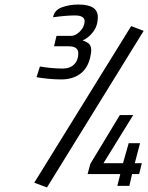

<svg xmlns="http://www.w3.org/2000/svg" viewBox="-20 -819 653 846"><path d="M141 -479 156 -526Q208 -517 256 -517Q289 -517 307 -535.5Q325 -554 325 -584Q325 -615 283 -615H218L229 -661H294Q310 -661 327.5 -676Q345 -691 351 -712Q353 -722 353 -725Q353 -751 310 -751Q273 -751 214 -743Q219 -774 252 -786.5Q285 -799 326 -799Q411 -799 411 -744Q411 -705 390 -678Q369 -651 344 -641Q364 -634 373 -625Q382 -616 382 -597Q382 -586 377 -564Q365 -516 332 -492.5Q299 -469 249 -469Q223 -469 192 -472Q161 -475 141 -479ZM131 -14 558 -704 613 -683 187 7ZM510 -52H366L378 -97L508 -312H567L436 -100H522L547 -188H597L574 -100H605L593 -52H562L550 0H497Z"/></svg>

Font: Cairo Light
Style: Italic
Weight: 300
Italic angle: -13°
Designer: Mohamed Gaber, Accademia di Belle Arti di Urbino and others
Foundry: Kief Type Foundry, Accademia di Belle Arti di Urbino and others
Version: Version 3.011